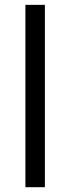

<svg xmlns="http://www.w3.org/2000/svg" viewBox="-20 -780 293 800"><path d="M167 0H85.9V-759.8H167Z"/></svg>

Font: f02100778
Style: Regular
Weight: 400
Foundry: Ascender Corporation
Version: Version 1.10